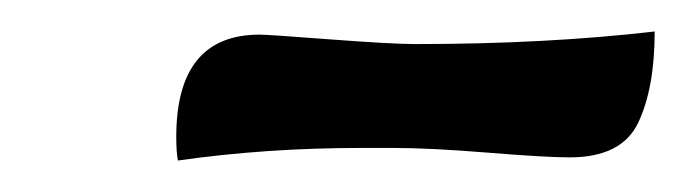

<svg xmlns="http://www.w3.org/2000/svg" viewBox="-20 -651 436 122"><path d="M396 -631Q396 -595 385.5 -573Q375 -551 342 -551Q327 -551 290 -554Q253 -557 230 -557H210Q149 -557 93 -549Q92 -555 92 -564Q92 -629 145 -629Q150 -629 189.5 -626Q229 -623 244 -623Q327 -623 396 -631Z"/></svg>

Font: Overlock
Style: Bold Italic
Weight: 700
Designer: Dario Muhafara
Foundry: Dario Manuel Muhafara
Version: Version 1.002